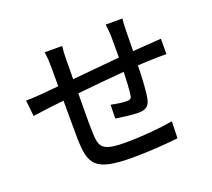

<svg xmlns="http://www.w3.org/2000/svg" viewBox="-133 -949 1265 1147"><g transform="rotate(-20 500.0 -376.0)"><path d="M751 -777H644C647 -759 651 -718 651 -695C651 -654 651 -608 651 -565C551 -556 442 -546 350 -537C351 -585 351 -627 351 -655C351 -691 353 -719 356 -746H245C250 -714 252 -685 252 -650C252 -633 252 -586 252 -528C210 -524 177 -521 155 -519C113 -515 72 -513 42 -513L53 -411C79 -415 131 -422 162 -426C184 -429 215 -432 252 -436C252 -340 252 -237 253 -194C257 -29 283 25 526 25C625 25 748 16 815 8L818 -99C749 -86 624 -74 520 -74C357 -74 353 -106 350 -209C348 -250 349 -349 350 -447C443 -457 552 -467 649 -475C647 -418 644 -360 639 -330C637 -308 627 -304 604 -304C583 -304 541 -310 508 -317L506 -230C536 -225 610 -215 646 -215C694 -215 717 -228 727 -276C736 -321 740 -406 742 -482C779 -484 812 -486 838 -486C864 -487 908 -488 925 -487V-585C899 -583 865 -580 839 -579C811 -577 778 -575 744 -572C745 -612 745 -655 746 -698C746 -722 748 -761 751 -777Z"/></g></svg>

Font: Source Han Sans JP Medium
Style: Regular
Weight: 500
Designer: Ryoko NISHIZUKA 西塚涼子 (kana, bopomofo & ideographs); Paul D. Hunt (Latin, Greek & Cyrillic); Sandoll Communications 산돌커뮤니
Foundry: Adobe
Version: Version 2.002;hotconv 1.0.116;makeotfexe 2.5.65601